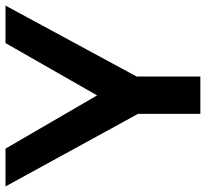

<svg xmlns="http://www.w3.org/2000/svg" viewBox="-46 -695 740 690"><g transform="rotate(-90 324.0 -350.0)"><path d="M648.9 -700.2 394 -229V0H259.8V-224.1L-1 -700.2H134.8L326.2 -371.1L514.2 -700.2Z"/></g></svg>

Font: Montserrat-Arabic Medium
Style: Regular
Weight: 500
Designer: Mohamed Gaber
Foundry: Kief Type Foundry
Version: Version 5.008;PS 005.008;hotconv 1.0.88;makeotf.lib2.5.64775